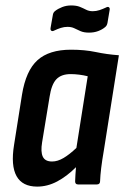

<svg xmlns="http://www.w3.org/2000/svg" viewBox="-20 -684 462 712"><path d="M117.9 8Q62.9 8 41.3 -31Q19.7 -70 32.1 -146.6L61.5 -332.4Q75.9 -422 119.1 -460.9Q162.2 -499.7 243.4 -499.7Q293.9 -499.7 334.9 -491.1Q375.9 -482.4 420.9 -479.1L364.9 -125Q358.7 -89.3 355.3 -61.3Q351.9 -33.4 351.1 -11.4Q350.7 0 339.1 0H269.6Q258.6 0 258.6 -11.4Q258.8 -23.6 259.8 -37Q260.8 -50.4 261.8 -64Q228 -30.2 192 -11.1Q155.9 8 117.9 8ZM173.2 -85.1Q193.6 -85.1 215.6 -98.1Q237.6 -111 263.3 -135.5L305.3 -401.2Q290.5 -405 273.9 -407.1Q257.4 -409.2 242.1 -409.2Q207.2 -409.2 189.1 -390.2Q170.9 -371.1 163.9 -325.2L136.1 -156.1Q130.3 -121 138.7 -103.1Q147.1 -85.1 173.2 -85.1ZM310.1 -563Q290.9 -563 278.4 -568.6Q265.9 -574.2 255.4 -579.3Q244.9 -584.4 230.4 -584.4Q218.1 -584.4 205.9 -580.6Q193.7 -576.8 180.8 -570.6Q174.6 -567.2 170.5 -569.9Q166.4 -572.6 167.4 -579.8L175.8 -627.5Q176.8 -637.6 184.6 -643.4Q195.3 -651.8 210.7 -657.8Q226.1 -663.8 243.9 -663.8Q263.5 -663.8 276 -658.7Q288.5 -653.6 299.3 -648Q310.1 -642.4 323.6 -642.4Q336.9 -642.4 349.1 -646.5Q361.2 -650.6 373.2 -656.2Q379.8 -660 383.9 -657.1Q388 -654.2 386.6 -647L378.6 -599.4Q376.8 -588.8 369.8 -583.4Q359.5 -574.6 344.2 -568.8Q328.9 -563 310.1 -563Z"/></svg>

Font: Sofia Sans Condensed
Style: Italic
Weight: 400
Italic angle: -9°
Designer: Botio Nikoltchev, Ani Petrova
Foundry: lettersoup
Version: Version 4.101